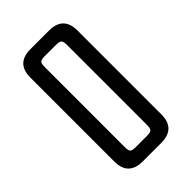

<svg xmlns="http://www.w3.org/2000/svg" viewBox="-195 -687 752 752"><g transform="rotate(-45 180.5 -311.0)"><path d="M242 -90V-532Q242 -552 236 -557.5Q230 -563 211 -563H150Q130 -563 124.5 -557.5Q119 -552 119 -532V-90Q119 -70 124.5 -64.5Q130 -59 150 -59H211Q230 -59 236 -64.5Q242 -70 242 -90ZM311 -543V-79Q311 0 232 0H129Q50 0 50 -79V-543Q50 -622 129 -622H232Q311 -622 311 -543Z"/></g></svg>

Font: Teko Light
Style: Regular
Weight: 300
Designer: Manushi Parikh, Jonny Pinhorn
Foundry: Indian Type Foundry
Version: Version 1.105;PS 1.0;hotconv 1.0.78;makeotf.lib2.5.61930; tt